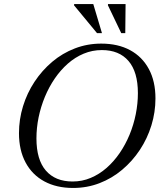

<svg xmlns="http://www.w3.org/2000/svg" viewBox="-20 -921 797 951"><path d="M160.5 -235.5Q160.5 -130 207.2 -76Q254 -22 339.5 -22Q387 -22 429.2 -39.8Q471.5 -57.5 507.8 -89.2Q544 -121 572.8 -163Q601.5 -205 621.8 -254Q642 -303 652.5 -355.5Q663 -408 663 -459.5Q663 -565 616.5 -619Q570 -673 484.5 -673Q437 -673 394.5 -655.2Q352 -637.5 316 -605.8Q280 -574 251.2 -532Q222.5 -490 202.2 -441Q182 -392 171.2 -339.8Q160.5 -287.5 160.5 -235.5ZM750 -433.5Q750 -365.5 730 -300.2Q710 -235 673 -179Q636 -123 585.2 -80.2Q534.5 -37.5 473 -13.8Q411.5 10 342 10Q260 10 199.8 -22.5Q139.5 -55 106.8 -116Q74 -177 74 -261.5Q74 -329.5 94 -394.8Q114 -460 151 -516Q188 -572 238.5 -614.8Q289 -657.5 350.8 -681.2Q412.5 -705 481.5 -705Q564.5 -705 624.5 -672.5Q684.5 -640 717.2 -579.2Q750 -518.5 750 -433.5ZM485 -757H460.5L346.5 -895L347.5 -901H442ZM600.5 -757H580.5L514.5 -895L515 -901H602Z"/></svg>

Font: Newsreader 48pt
Style: Italic
Weight: 400
Italic angle: -17°
Version: Version 1.003